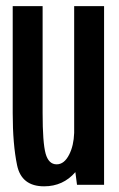

<svg xmlns="http://www.w3.org/2000/svg" viewBox="-20 -618 398 642"><path d="M237.5 0 232 -42.5Q191 5 127.5 5Q52 5 37.2 -65.2Q22.5 -135.5 22.5 -240V-597.5H122.5V-240.5Q122.5 -140.5 132.5 -104.5Q142.5 -68.5 169.5 -68.5Q195 -68.5 211.5 -101.5Q226.5 -131 228 -173.5V-597.5H328V0Z"/></svg>

Font: Anybody Condensed Medium
Style: Regular
Weight: 500
Width: 3
Designer: Tyler Finck
Foundry: Etcetera Type Company
Version: Version 1.010; ttfautohint (v1.8.3) -l 8 -r 50 -G 200 -x 14 